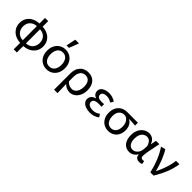

<svg xmlns="http://www.w3.org/2000/svg" viewBox="256 -2268 3903 3903"><g transform="rotate(45 2208.0 -316.0)"><path d="M353 10Q273 7 205.5 -26.5Q138 -60 97.5 -122.5Q57 -185 57 -268Q57 -352 97 -414Q137 -476 204.5 -509Q272 -542 353 -545V-705H444V-545Q526 -542 593 -508.5Q660 -475 699 -413.5Q738 -352 738 -268Q738 -185 698 -123Q658 -61 591 -27Q524 7 444 10V196H353ZM353 -64V-470Q267 -467 212.5 -413Q158 -359 158 -268Q158 -207 183.5 -161.5Q209 -116 253.5 -91Q298 -66 353 -64ZM637 -268Q637 -359 584 -413Q531 -467 444 -470V-64Q499 -67 542.5 -92Q586 -117 611.5 -162Q637 -207 637 -268Z M852 -267Q852 -354 886 -417.5Q920 -481 978.5 -514.5Q1037 -548 1108 -548Q1178 -548 1236.5 -514.5Q1295 -481 1329 -417.5Q1363 -354 1363 -267Q1363 -181 1328.5 -117.5Q1294 -54 1236 -20.5Q1178 13 1108 13Q1037 13 978.5 -20.5Q920 -54 886 -117.5Q852 -181 852 -267ZM1264 -267Q1264 -358 1222.5 -412.5Q1181 -467 1108 -467Q1035 -467 994 -412.5Q953 -358 953 -267Q953 -175 994 -121Q1035 -67 1108 -67Q1181 -67 1222.5 -121Q1264 -175 1264 -267ZM1100 -828H1197L1204 -818L1127 -619H1057Z M1762 -548Q1878 -548 1941 -475Q2004 -402 2004 -275Q2004 -188 1971.5 -122.5Q1939 -57 1886.5 -22Q1834 13 1774 13Q1725 13 1683.5 -4.5Q1642 -22 1606 -61L1613 196H1514V-271Q1514 -361 1547 -423.5Q1580 -486 1636 -517Q1692 -548 1762 -548ZM1904 -274Q1904 -364 1868 -415Q1832 -466 1758 -466Q1716 -466 1682 -444Q1648 -422 1628 -378Q1608 -334 1608 -271V-137Q1643 -97 1679 -82.5Q1715 -68 1756 -68Q1797 -68 1831 -93Q1865 -118 1884.5 -164.5Q1904 -211 1904 -274Z M2121 -144Q2121 -199 2153.5 -233Q2186 -267 2240 -281V-286Q2196 -300 2172.5 -332Q2149 -364 2149 -403Q2149 -473 2210 -510.5Q2271 -548 2362 -548Q2459 -548 2544 -490L2506 -425Q2438 -471 2366 -471Q2312 -471 2278.5 -450.5Q2245 -430 2245 -392Q2245 -355 2276.5 -333.5Q2308 -312 2370 -312Q2401 -312 2441 -315V-240Q2399 -243 2360 -243Q2218 -243 2218 -157Q2218 -113 2258 -88Q2298 -63 2368 -63Q2410 -63 2446 -75.5Q2482 -88 2521 -117L2561 -53Q2510 -16 2463 -1.5Q2416 13 2357 13Q2289 13 2235.5 -6Q2182 -25 2151.5 -60.5Q2121 -96 2121 -144Z M2630 -261Q2630 -351 2665.5 -412.5Q2701 -474 2759.5 -504Q2818 -534 2887 -534H3194V-452Q3102 -461 3017 -462V-457Q3069 -430 3098 -375.5Q3127 -321 3127 -249Q3127 -168 3095 -109Q3063 -50 3007 -18.5Q2951 13 2882 13Q2813 13 2755.5 -19Q2698 -51 2664 -113Q2630 -175 2630 -261ZM3031 -257Q3031 -310 3013.5 -355Q2996 -400 2963 -427Q2930 -454 2884 -454Q2816 -454 2773.5 -404.5Q2731 -355 2731 -261Q2731 -203 2750.5 -159Q2770 -115 2804.5 -91Q2839 -67 2883 -67Q2949 -67 2990 -118.5Q3031 -170 3031 -257Z M3270 -259Q3270 -347 3303.5 -412.5Q3337 -478 3393.5 -513Q3450 -548 3515 -548Q3570 -548 3617.5 -514.5Q3665 -481 3688 -411H3691L3714 -534H3811L3803 -496Q3774 -362 3757.5 -271Q3741 -180 3741 -121Q3741 -96 3756.5 -81.5Q3772 -67 3796 -67Q3814 -67 3835 -74L3848 -1Q3814 13 3774 13Q3723 13 3693 -14Q3663 -41 3663 -94H3660Q3596 13 3486 13Q3422 13 3373 -18.5Q3324 -50 3297 -111.5Q3270 -173 3270 -259ZM3657 -229 3665 -329Q3627 -466 3527 -466Q3486 -466 3450 -442Q3414 -418 3392.5 -371.5Q3371 -325 3371 -259Q3371 -168 3406.5 -118Q3442 -68 3506 -68Q3543 -68 3576.5 -90Q3610 -112 3632 -149Q3654 -186 3657 -229Z M3869 -523 3967 -548Q4021 -467 4071 -339.5Q4121 -212 4147 -100H4151Q4205 -208 4242 -320Q4279 -432 4289 -534H4388Q4366 -396 4316.5 -270Q4267 -144 4180 0H4085Q4053 -148 3996.5 -285.5Q3940 -423 3869 -523Z"/></g></svg>

Font: Nebula Sans Medium
Style: Regular
Weight: 500
Designer: Paul D. Hunt for Adobe (as Source Sans)
Foundry: Nebula Entertainment & Broadcasting LLC
Version: Version 1.010